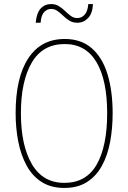

<svg xmlns="http://www.w3.org/2000/svg" viewBox="-20 -916 632 946"><path d="M535 -358Q535 -283 522.5 -216.5Q510 -150 482 -99Q454 -48 408.5 -19Q363 10 297 10Q231 10 185 -19.5Q139 -49 111 -100.5Q83 -152 70 -218.5Q57 -285 57 -358Q57 -534 119.5 -629Q182 -724 299 -724Q380 -724 432.5 -678Q485 -632 510 -549.5Q535 -467 535 -358ZM83 -358Q83 -200 137 -107.5Q191 -15 297 -15Q405 -15 456.5 -105.5Q508 -196 508 -358Q508 -522 455 -610.5Q402 -699 299 -699Q190 -699 136.5 -607.5Q83 -516 83 -358ZM156 -804Q160 -852 180.5 -874Q201 -896 232 -896Q254 -896 270.5 -885.5Q287 -875 301 -861.5Q315 -848 329 -837.5Q343 -827 361 -827Q382 -827 397 -843.5Q412 -860 415 -896H438Q436 -850 414 -827Q392 -804 361 -804Q338 -804 321.5 -814.5Q305 -825 291 -838.5Q277 -852 263 -862Q249 -872 231 -872Q213 -872 198 -857Q183 -842 180 -804Z"/></svg>

Font: Noto Sans Bengali Condensed Thin
Style: Regular
Weight: 100
Width: 3
Designer: Joana Ranito - Universal Thirst; Jelle Bosma - Monotype Design Team
Foundry: Universal Thirst ehf.
Version: Version 3.000; ttfautohint (v1.8.4.7-5d5b)